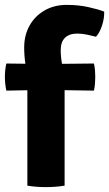

<svg xmlns="http://www.w3.org/2000/svg" viewBox="-24 -760 447 786"><path d="M164 -498 360.5 -500Q363.5 -487.5 364.8 -473Q366 -458.5 366 -445.5Q366 -432.5 364.8 -417.2Q363.5 -402 360.5 -389L162 -392L2 -389Q-1 -402 -2.5 -417.2Q-4 -432.5 -4 -445.5Q-4 -458.5 -2.5 -473Q-1 -487.5 2 -500ZM88 -434Q85 -466.5 80 -499Q75 -531.5 75 -565.5Q75 -615.5 96.8 -654.8Q118.5 -694 158 -717Q197.5 -740 249.5 -740Q296.5 -740 336.5 -731.2Q376.5 -722.5 402.5 -712.5Q403.5 -686 393.8 -655.8Q384 -625.5 369 -609.5Q354 -613.5 333.2 -618Q312.5 -622.5 292 -622.5Q260 -622.5 242.2 -605.5Q224.5 -588.5 224.5 -554.5Q224.5 -526.5 230.8 -493.8Q237 -461 240.5 -433V0Q204.5 6 163 6Q123.5 6 88 0Z"/></svg>

Font: Signika
Style: Bold
Weight: 700
Designer: Anna Giedry
Foundry: Anna Giedry
Version: Version 2.001